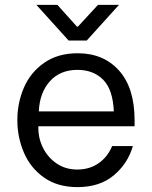

<svg xmlns="http://www.w3.org/2000/svg" viewBox="-20 -759 623 786"><path d="M51 -267Q51 -338 78 -400.5Q105 -463 161 -502Q217 -541 298 -541Q404 -541 467.5 -470Q531 -399 531 -266V-242H137V-235Q137 -191 157 -152Q177 -113 213 -89Q249 -65 296 -65Q347 -65 384 -91Q421 -117 439 -161H524Q503 -89 445.5 -41Q388 7 297 7Q216 7 160.5 -32Q105 -71 78 -134Q51 -197 51 -267ZM446 -303Q442 -393 402 -433Q362 -473 297 -473Q226 -473 184 -426Q142 -379 139 -303ZM215 -739 295 -650H299L381 -739H467L335 -593H261L129 -739Z"/></svg>

Font: Be Vietnam
Style: Regular
Weight: 400
Designer: Gabriel Lam
Foundry: TypeRant
Version: Version 4.000